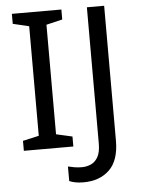

<svg xmlns="http://www.w3.org/2000/svg" viewBox="-60 -761 732 997"><g transform="rotate(-5 306.0 -262.0)"><path d="M298 0H40V-52L124 -71V-642L40 -662V-714H298V-662L214 -642V-71L298 -52ZM335 190Q311 190 293 186.5Q275 183 261 177V101Q277 105 295 108Q313 111 333 111Q358 111 380.5 101Q403 91 417 66Q431 41 431 -4V-714H521V-11Q521 92 470 141Q419 190 335 190Z"/></g></svg>

Font: Noto Sans Tifinagh Adrar
Style: Regular
Weight: 400
Designer: JamraPatel
Foundry: JamraPatel LLC
Version: Version 2.006; ttfautohint (v1.8.4.7-5d5b)